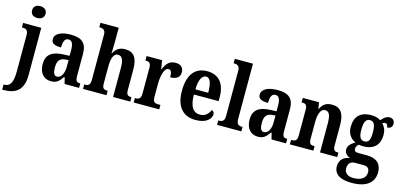

<svg xmlns="http://www.w3.org/2000/svg" viewBox="-97 -1330 4465 2134"><g transform="rotate(15 2135.0 -263.0)"><path d="M154 -630C195 -630 232 -651 232 -698C232 -746 195 -766 154 -766C111 -766 77 -746 77 -698C77 -651 111 -630 154 -630ZM-16 240H2C133 240 226 187 226 8V-536H17V-485H21C59 -485 89 -476 89 -419V2C89 140 54 181 -10 181H-16Z M482 10C548 10 574 -18 612 -72H620L638 0H805V-51H802C762 -51 749 -67 749 -122V-377C749 -503 687 -548 564 -548C462 -548 382 -516 382 -448C382 -401 419 -382 495 -382C495 -449 510 -490 553 -490C598 -490 611 -448 611 -374V-317L540 -314C410 -309 345 -260 345 -152C345 -42 406 10 482 10ZM533 -57C501 -57 486 -90 486 -148C486 -222 508 -259 575 -265L612 -268V-191C612 -112 581 -57 533 -57Z M850 0H1120V-51H1118C1079 -51 1057 -59 1057 -116V-311C1057 -397 1073 -468 1130 -468C1179 -468 1196 -418 1196 -333V0H1394V-51H1391C1352 -51 1334 -60 1334 -122V-354C1334 -490 1286 -548 1190 -548C1116 -548 1080 -509 1058 -466H1053C1054 -485 1057 -532 1057 -576V-760H847V-709H858C881 -709 919 -701 919 -647V-120C919 -60 891 -51 855 -51H850Z M1433 0H1727V-51H1699C1665 -51 1640 -59 1640 -118V-275C1640 -360 1663 -459 1711 -459C1744 -459 1752 -431 1752 -376C1822 -376 1863 -404 1863 -461C1863 -512 1835 -547 1770 -547C1700 -547 1664 -507 1637 -436H1633L1616 -536H1438V-485H1441C1479 -485 1502 -476 1502 -417V-123C1502 -60 1476 -51 1437 -51H1433Z M2145 10C2273 10 2324 -52 2324 -102C2324 -124 2311 -138 2294 -144C2274 -97 2238 -60 2178 -60C2099 -60 2058 -121 2056 -259H2341V-307C2341 -465 2263 -548 2135 -548C1996 -548 1917 -453 1917 -265C1917 -91 1994 10 2145 10ZM2205 -319H2058C2059 -428 2090 -487 2138 -487C2186 -487 2205 -423 2205 -319Z M2393 0H2672V-51H2663C2627 -51 2602 -64 2602 -123V-760H2393V-709H2403C2426 -709 2464 -701 2464 -647V-123C2464 -64 2439 -51 2403 -51H2393Z M2863 10C2929 10 2955 -18 2993 -72H3001L3019 0H3186V-51H3183C3143 -51 3130 -67 3130 -122V-377C3130 -503 3068 -548 2945 -548C2843 -548 2763 -516 2763 -448C2763 -401 2800 -382 2876 -382C2876 -449 2891 -490 2934 -490C2979 -490 2992 -448 2992 -374V-317L2921 -314C2791 -309 2726 -260 2726 -152C2726 -42 2787 10 2863 10ZM2914 -57C2882 -57 2867 -90 2867 -148C2867 -222 2889 -259 2956 -265L2993 -268V-191C2993 -112 2962 -57 2914 -57Z M3230 0H3501V-51H3497C3459 -51 3437 -59 3437 -116V-311C3437 -393 3455 -469 3513 -469C3562 -469 3577 -418 3577 -333V0H3775V-51H3771C3732 -51 3714 -60 3714 -122V-354C3714 -490 3664 -548 3571 -548C3501 -548 3464 -519 3438 -463H3434L3422 -536H3235V-485H3239C3277 -485 3300 -476 3300 -420V-120C3300 -60 3275 -51 3236 -51H3230Z M4003 236C4176 236 4258 163 4258 46C4258 -45 4205 -104 4088 -104H3988C3960 -104 3942 -114 3942 -140C3942 -165 3958 -186 3973 -195C3984 -191 4010 -190 4023 -190C4151 -190 4209 -263 4209 -368C4209 -428 4188 -465 4162 -492C4171 -498 4180 -504 4194 -504C4209 -504 4225 -489 4225 -461C4269 -461 4284 -488 4284 -520C4284 -550 4264 -577 4226 -577C4182 -577 4154 -545 4130 -519C4102 -537 4068 -548 4023 -548C3893 -548 3833 -480 3833 -363C3833 -285 3874 -231 3929 -209C3882 -181 3849 -151 3849 -108C3849 -62 3883 -39 3915 -26C3846 -17 3797 26 3797 98C3797 187 3865 236 4003 236ZM4021 -246C3970 -246 3955 -291 3955 -364C3955 -441 3970 -491 4021 -491C4073 -491 4087 -443 4087 -365C4087 -290 4074 -246 4021 -246ZM4005 179C3942 179 3903 147 3903 95C3903 29 3945 11 3979 11H4081C4127 11 4150 32 4150 76C4150 137 4105 179 4005 179Z"/></g></svg>

Font: Noto Serif Sinhala Condensed
Style: Bold
Weight: 700
Width: 3
Designer: Jelle Bosma - Monotype Design Team
Foundry: Monotype Imaging Inc.
Version: Version 2.007